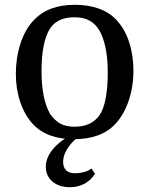

<svg xmlns="http://www.w3.org/2000/svg" viewBox="-20 -570 622 800"><path d="M536 -275Q536 -210 516.5 -151.5Q497 -93 462 -55Q432 -22 388 -6Q344 10 288 10Q233 10 190 -5.5Q147 -21 117 -53Q83 -90 64.5 -144.5Q46 -199 46 -263Q46 -328 65 -387.5Q84 -447 120 -485Q152 -519 194.5 -534.5Q237 -550 292 -550Q347 -550 391 -534.5Q435 -519 465 -487Q500 -450 518 -394.5Q536 -339 536 -275ZM153 -274Q153 -213 162.5 -168.5Q172 -124 189 -95Q206 -70 229.5 -56Q253 -42 291 -42Q360 -42 394 -89Q412 -115 420.5 -161Q429 -207 429 -267Q429 -327 419.5 -372Q410 -417 393 -445Q377 -471 352.5 -484.5Q328 -498 290 -498Q220 -498 189 -452Q153 -396 153 -274ZM271 210Q226 210 198.5 186.5Q171 163 171 125Q171 50 285 -14H326Q299 4 280.5 24Q262 44 252.5 64.5Q243 85 243 105Q243 128 256 140Q269 152 293 152Q311 152 330 147Q349 142 361 132L376 154Q359 181 332 195.5Q305 210 271 210Z"/></svg>

Font: Domine
Style: Regular
Weight: 400
Designer: Pablo Impallari, Rodrigo Fuenzalida, Brenda Gallo
Foundry: Pablo Impallari, Rodrigo Fuenzalida, Brenda Gallo
Version: Version 2.000